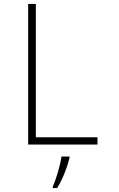

<svg xmlns="http://www.w3.org/2000/svg" viewBox="-20 -734 603 975"><path d="M123 0H475V-37H162V-714H123ZM248 213V221H270C299 175 321 116 333 68V61H292C287 104 263 182 248 213Z"/></svg>

Font: Noto Sans Mono SemiCondensed ExtraLight
Style: Regular
Weight: 200
Width: 4
Designer: Monotype Design Team
Foundry: Monotype Imaging Inc.
Version: Version 2.014